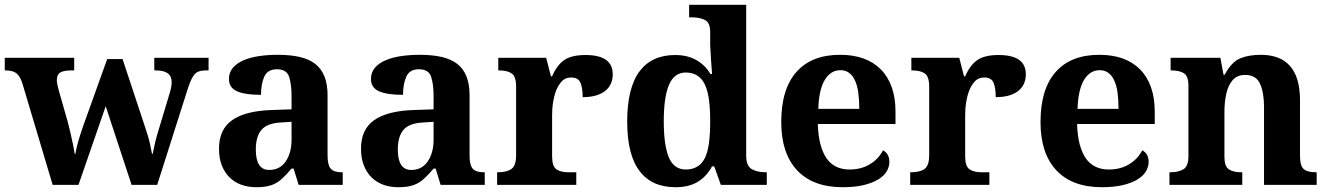

<svg xmlns="http://www.w3.org/2000/svg" viewBox="-23 -780 5601 810"><path d="M327.1 -246.1 429.2 -530.8H494.1L591.8 -235.8Q604 -199.7 609.4 -174.6Q614.7 -149.4 618.2 -130.9H621.1Q625.5 -153.8 631.8 -180.4Q638.2 -207 647.9 -237.8L691.9 -383.8Q701.2 -413.1 701.2 -434.1Q701.2 -482.9 634.8 -482.9H627.9V-536.1H856.9V-482.9H844.2Q812 -482.9 797.6 -466.3Q783.2 -449.7 769 -404.8L640.1 0H532.2L422.9 -332L308.1 0H199.2L70.8 -430.2Q60.5 -460.4 45.2 -471.7Q29.8 -482.9 0 -482.9H-2.9V-536.1H290V-482.9H276.9Q246.6 -482.9 231.7 -474.4Q216.8 -465.8 216.8 -440.9Q216.8 -432.6 219.5 -420.9Q222.2 -409.2 225.1 -397.9L262.2 -268.1Q267.6 -248.5 273.7 -221.9Q279.8 -195.3 284.9 -170.7Q290 -146 292 -130.9H294.9Q302.7 -176.3 327.1 -246.1Z M1145 -487.8Q1106 -487.8 1092 -456.8Q1078.1 -425.8 1078.1 -379.9Q1010.7 -379.9 976.8 -395Q942.9 -410.2 942.9 -446.8Q942.9 -474.1 959.2 -493.7Q975.6 -513.2 1003.9 -525.4Q1031.7 -537.6 1069.1 -543.2Q1106.4 -548.8 1148.9 -548.8Q1201.7 -548.8 1241 -539.8Q1280.3 -530.8 1306.6 -510.7Q1358.9 -470.2 1358.9 -378.9V-124Q1358.9 -84.5 1371.8 -68.8Q1384.8 -53.2 1418.9 -53.2H1422.9V0H1236.8L1215.8 -68.8H1207Q1184.1 -41.5 1164.3 -23.9Q1144.5 -6.3 1120.1 1.7Q1095.7 9.8 1058.1 9.8Q1024.9 9.8 996.6 0Q968.3 -9.8 946.8 -30.3Q925.8 -50.3 913.3 -80.8Q900.9 -111.3 900.9 -152.8Q900.9 -234.4 956.8 -273.4Q1012.7 -312.5 1125 -315.9L1207 -318.8V-374Q1207 -423.8 1196.8 -455.8Q1186.5 -487.8 1145 -487.8ZM1056.2 -148.9Q1056.2 -63 1112.8 -63Q1157.7 -63 1182.4 -99.1Q1207 -135.3 1207 -190.9V-266.1L1162.1 -263.2Q1104 -260.3 1080.1 -232.2Q1056.2 -204.1 1056.2 -148.9Z M1744.1 -487.8Q1705.1 -487.8 1691.2 -456.8Q1677.2 -425.8 1677.2 -379.9Q1609.9 -379.9 1575.9 -395Q1542 -410.2 1542 -446.8Q1542 -474.1 1558.3 -493.7Q1574.7 -513.2 1603 -525.4Q1630.9 -537.6 1668.2 -543.2Q1705.6 -548.8 1748 -548.8Q1800.8 -548.8 1840.1 -539.8Q1879.4 -530.8 1905.8 -510.7Q1958 -470.2 1958 -378.9V-124Q1958 -84.5 1970.9 -68.8Q1983.9 -53.2 2018.1 -53.2H2022V0H1835.9L1814.9 -68.8H1806.2Q1783.2 -41.5 1763.4 -23.9Q1743.7 -6.3 1719.2 1.7Q1694.8 9.8 1657.2 9.8Q1624 9.8 1595.7 0Q1567.4 -9.8 1545.9 -30.3Q1524.9 -50.3 1512.5 -80.8Q1500 -111.3 1500 -152.8Q1500 -234.4 1555.9 -273.4Q1611.8 -312.5 1724.1 -315.9L1806.2 -318.8V-374Q1806.2 -423.8 1795.9 -455.8Q1785.6 -487.8 1744.1 -487.8ZM1655.3 -148.9Q1655.3 -63 1711.9 -63Q1756.8 -63 1781.5 -99.1Q1806.2 -135.3 1806.2 -190.9V-266.1L1761.2 -263.2Q1703.1 -260.3 1679.2 -232.2Q1655.3 -204.1 1655.3 -148.9Z M2376 -53.2H2408.2V0H2074.2V-53.2H2077.1Q2114.7 -53.2 2134.5 -67.1Q2154.3 -81.1 2154.3 -125V-415Q2154.3 -457 2136 -470Q2117.7 -482.9 2082 -482.9H2079.1V-536.1H2281.2L2301.3 -458H2306.2Q2326.7 -505.4 2357.4 -526.6Q2388.2 -547.9 2447.3 -547.9Q2562 -547.9 2562 -466.8Q2562 -420.9 2528.8 -395.5Q2495.6 -370.1 2435.1 -370.1Q2435.1 -408.7 2425.8 -430.9Q2416.5 -453.1 2386.2 -453.1Q2360.8 -453.1 2344.7 -434.3Q2328.6 -415.5 2320.3 -390.1Q2314.5 -372.6 2311.5 -355Q2308.1 -336.9 2307.1 -320.8Q2306.2 -304.7 2306.2 -293V-120.1Q2306.2 -78.6 2324.2 -65.9Q2342.3 -53.2 2376 -53.2Z M2884.3 -759.8H3125V-123Q3125 -80.1 3148.2 -66.7Q3171.4 -53.2 3208 -53.2H3211.9V0H3018.1L2990.2 -78.1H2981Q2958 -35.6 2920.7 -12.9Q2883.3 9.8 2827.1 9.8Q2727.5 9.8 2676.3 -57.1Q2623 -125 2623 -267.1Q2623 -410.2 2675.8 -480Q2727.1 -547.9 2825.2 -547.9Q2877.4 -547.9 2915 -526.4Q2952.6 -504.9 2974.1 -467.8H2981Q2980 -481.9 2979 -494.9Q2978 -507.8 2977.1 -520Q2976.6 -537.1 2974.9 -559.1Q2973.1 -581.1 2973.1 -589.8V-645Q2973.1 -684.6 2950.7 -695.8Q2928.2 -707 2892.1 -707H2884.3ZM2870.1 -64.9Q2927.7 -64.9 2951.7 -115.2Q2963.4 -140.6 2968.3 -179Q2973.1 -217.3 2973.1 -269Q2973.1 -318.4 2968.3 -356.7Q2963.4 -395 2951.7 -421.4Q2927.2 -474.1 2870.1 -474.1Q2820.8 -474.1 2798.8 -420.9Q2777.3 -369.1 2777.3 -268.1Q2777.3 -167 2798.8 -115.7Q2820.3 -64.9 2870.1 -64.9Z M3532.2 9.8Q3405.8 9.8 3338.9 -62.5Q3272.9 -133.8 3272.9 -265.1Q3272.9 -405.3 3337.9 -477.5Q3401.9 -548.8 3521 -548.8Q3631.3 -548.8 3692.4 -487.8Q3722.7 -457.5 3738.8 -412.6Q3754.9 -367.7 3754.9 -308.1V-256.8H3427.2Q3428.7 -206.5 3438.5 -170.4Q3448.2 -134.3 3464.8 -110.8Q3498 -64.9 3561 -64.9Q3610.4 -64.9 3647 -87.2Q3683.6 -109.4 3702.1 -146Q3729 -131.3 3729 -97.2Q3729 -75.7 3717.3 -56.4Q3705.6 -37.1 3681.2 -22.5Q3656.7 -7.8 3619.9 1Q3583 9.8 3532.2 9.8ZM3522.9 -483.9Q3481 -483.9 3456.3 -442.4Q3431.6 -400.9 3429.2 -320.8H3602.1Q3602.1 -358.9 3597.9 -389.2Q3593.8 -419.4 3584 -440.4Q3564 -483.9 3522.9 -483.9Z M4118.7 -53.2H4150.9V0H3816.9V-53.2H3819.8Q3857.4 -53.2 3877.2 -67.1Q3897 -81.1 3897 -125V-415Q3897 -457 3878.7 -470Q3860.4 -482.9 3824.7 -482.9H3821.8V-536.1H4023.9L4043.9 -458H4048.8Q4069.3 -505.4 4100.1 -526.6Q4130.9 -547.9 4189.9 -547.9Q4304.7 -547.9 4304.7 -466.8Q4304.7 -420.9 4271.5 -395.5Q4238.3 -370.1 4177.7 -370.1Q4177.7 -408.7 4168.5 -430.9Q4159.2 -453.1 4128.9 -453.1Q4103.5 -453.1 4087.4 -434.3Q4071.3 -415.5 4063 -390.1Q4057.1 -372.6 4054.2 -355Q4050.8 -336.9 4049.8 -320.8Q4048.8 -304.7 4048.8 -293V-120.1Q4048.8 -78.6 4066.9 -65.9Q4085 -53.2 4118.7 -53.2Z M4626 9.8Q4499.5 9.8 4432.6 -62.5Q4366.7 -133.8 4366.7 -265.1Q4366.7 -405.3 4431.6 -477.5Q4495.6 -548.8 4614.7 -548.8Q4725.1 -548.8 4786.1 -487.8Q4816.4 -457.5 4832.5 -412.6Q4848.6 -367.7 4848.6 -308.1V-256.8H4521Q4522.5 -206.5 4532.2 -170.4Q4542 -134.3 4558.6 -110.8Q4591.8 -64.9 4654.8 -64.9Q4704.1 -64.9 4740.7 -87.2Q4777.3 -109.4 4795.9 -146Q4822.8 -131.3 4822.8 -97.2Q4822.8 -75.7 4811 -56.4Q4799.3 -37.1 4774.9 -22.5Q4750.5 -7.8 4713.6 1Q4676.8 9.8 4626 9.8ZM4616.7 -483.9Q4574.7 -483.9 4550 -442.4Q4525.4 -400.9 4522.9 -320.8H4695.8Q4695.8 -358.9 4691.7 -389.2Q4687.5 -419.4 4677.7 -440.4Q4657.7 -483.9 4616.7 -483.9Z M5531.7 -53.2V0H5309.6V-329.1Q5309.6 -389.6 5292.7 -426.8Q5275.9 -463.9 5229.5 -463.9Q5196.3 -463.9 5177.2 -441.9Q5158.2 -419.9 5150.4 -384.5Q5142.6 -349.1 5142.6 -309.1V-118.2Q5142.6 -78.1 5161.1 -65.7Q5179.7 -53.2 5214.8 -53.2H5217.8V0H4910.6V-53.2H4912.6Q4949.7 -53.2 4970.2 -66.2Q4990.7 -79.1 4990.7 -122.1V-418Q4990.7 -458.5 4972.2 -470.7Q4953.6 -482.9 4918.5 -482.9H4915.5V-536.1H5125.5L5138.7 -464.8H5143.6Q5172.4 -518.6 5208.7 -533.7Q5245.1 -548.8 5296.4 -548.8Q5335 -548.8 5366 -537.6Q5397 -526.4 5418 -502.9Q5439.5 -479.5 5450.4 -443.1Q5461.4 -406.7 5461.4 -356V-124Q5461.4 -80.6 5476.8 -66.9Q5492.2 -53.2 5528.8 -53.2Z"/></svg>

Font: Koh Santepheap
Style: Bold
Weight: 700
Designer: Danh Hong
Version: Version 2.002; ttfautohint (v1.8.3)